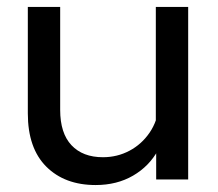

<svg xmlns="http://www.w3.org/2000/svg" viewBox="-20 -516 627 552"><path d="M521 0H429V-96L428 -124V-496H521ZM437 -212 456 -192Q460 -131 434.5 -84.5Q409 -38 362.5 -11Q316 16 255 16Q166 16 113 -37Q60 -90 60 -190V-496H153V-200Q153 -133 185.5 -98.5Q218 -64 276 -64Q317 -64 352 -82.5Q387 -101 410 -134.5Q433 -168 437 -212Z"/></svg>

Font: Wix Madefor Display Medium
Style: Regular
Weight: 500
Designer: Dalton Maag Ltd
Foundry: Dalton Maag Ltd
Version: Version 3.100